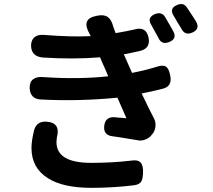

<svg xmlns="http://www.w3.org/2000/svg" viewBox="-20 -862 1040 938"><path d="M212.9 7.8Q133.8 -42 133.8 -139.6Q133.8 -172.9 146.5 -225.6Q159.2 -271.5 209 -267.6Q277.3 -261.7 257.8 -190.4Q255.9 -172.9 255.9 -168Q255.9 -66.4 424.8 -66.4Q528.3 -66.4 619.1 -77.1Q653.3 -83 667 -67.9Q680.7 -52.7 678.7 -16.6Q677.7 12.7 669.4 25.9Q661.1 39.1 635.7 43Q532.2 55.7 427.7 55.7Q286.1 55.7 212.9 7.8ZM553.7 -384.8Q364.3 -366.2 178.7 -376Q127.9 -378.9 125 -430.7Q124 -460.9 141.6 -474.6Q159.2 -488.3 190.4 -485.4Q364.3 -473.6 508.8 -489.3L493.2 -526.4Q481.4 -550.8 468.8 -582Q336.9 -571.3 188.5 -581.1Q134.8 -585.9 131.8 -635.7Q130.9 -665 147.9 -679.7Q165 -694.3 195.3 -691.4Q330.1 -680.7 422.9 -685.5V-686.5L418.9 -694.3Q396.5 -732.4 404.3 -754.9Q412.1 -777.3 454.1 -785.2Q487.3 -792 505.9 -779.3Q524.4 -766.6 533.2 -732.4L544.9 -700.2Q603.5 -710 635.7 -717.8Q694.3 -735.4 706.1 -676.8Q714.8 -627 668 -614.3Q614.3 -601.6 585 -596.7Q602.5 -557.6 625 -505.9Q690.4 -518.6 750 -537.1Q778.3 -545.9 792 -535.6Q805.7 -525.4 811.5 -493.2Q822.3 -442.4 779.3 -429.7Q744.1 -419.9 671.9 -405.3Q719.7 -306.6 731.4 -285.2Q742.2 -266.6 739.3 -242.7Q736.3 -218.8 721.7 -204.1Q710.9 -188.5 692.4 -181.2Q673.8 -173.8 659.2 -175.8Q645.5 -177.7 599.6 -185.5Q553.7 -193.4 529.3 -196.3Q483.4 -202.1 489.3 -248Q495.1 -293.9 543 -289.1Q550.8 -288.1 562.5 -287.1Q574.2 -286.1 582.5 -285.6Q590.8 -285.2 597.7 -284.2Q569.3 -347.7 553.7 -384.8ZM752.9 -678.7Q749 -686.5 719.7 -739.3Q696.3 -775.4 736.3 -793Q768.6 -805.7 785.2 -781.2Q821.3 -719.7 827.1 -708Q845.7 -672.9 807.6 -657.2Q769.5 -640.6 752.9 -678.7ZM865.2 -723.6Q844.7 -755.9 830.1 -782.2Q804.7 -820.3 843.8 -836.9Q875 -851.6 892.6 -826.2Q928.7 -772.5 938.5 -755.9Q958 -719.7 919.9 -703.1Q882.8 -686.5 865.2 -723.6Z"/></svg>

Font: GenSenMaruGothic TW TTF Bold
Style: Regular
Weight: 700
Version: Version 1.301